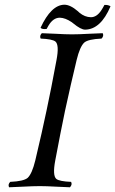

<svg xmlns="http://www.w3.org/2000/svg" viewBox="-20 -791 490 816"><path d="M366.2 -717.8Q391.6 -717.8 411.1 -748Q417.5 -757.8 423.8 -770Q439.9 -771 449.7 -764.2Q408.2 -666 341.8 -665Q323.7 -665 291 -691.9Q286.6 -695.3 284.7 -696.8Q257.3 -715.3 234.4 -715.8Q205.6 -715.8 185.5 -681.2Q182.1 -674.8 178.2 -668Q159.2 -665.5 152.3 -672.9Q197.3 -770 253.4 -771Q278.8 -771 311 -743.2Q315.9 -738.8 317.9 -736.8Q340.3 -718.3 366.2 -717.8ZM214.8 -108.9Q202.6 -44.4 219.7 -30.3Q233.4 -20 282.2 -18.1Q288.1 -6.3 277.3 4.9Q254.9 4.4 219.7 2.4Q176.8 0 149.4 0Q121.1 0 76.2 2.4Q39.6 4.4 18.6 4.9Q12.7 -6.8 23.4 -18.1Q80.6 -20.5 97.7 -35.2Q116.2 -52.7 129.9 -108.9Q159.7 -234.4 177.7 -320.8Q197.3 -412.1 220.2 -536.1Q232.4 -600.6 215.3 -614.7Q201.7 -625 152.8 -627Q147 -638.7 157.7 -649.9Q180.2 -649.4 215.3 -647.5Q258.3 -645 285.6 -645Q314 -645 358.9 -647.5Q395.5 -649.4 416.5 -649.9Q422.4 -638.2 411.6 -627Q354.5 -624.5 337.9 -609.9Q319.3 -592.3 305.7 -536.1Q281.2 -434.6 256.3 -319.8Q237.8 -231.4 214.8 -108.9Z"/></svg>

Font: Linux Libertine Display Slanted O
Style: Slanted
Weight: 400
Designer: Philipp H. Poll
Foundry: Philipp H. Poll
Version: Version 5.0.9